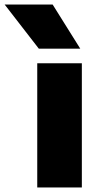

<svg xmlns="http://www.w3.org/2000/svg" viewBox="-106 -828 439 848"><path d="M58.5 0V-548.5H255.5V0ZM65.5 -613 -85.5 -808H126.5L248.5 -613Z"/></svg>

Font: Encode Sans SmExp XBd
Style: Regular
Weight: 800
Width: 6
Designer: Multiple Designers
Foundry: Impallari Type
Version: Version 3.002; ttfautohint (v1.8.3) -l 8 -r 50 -G 200 -x 14 